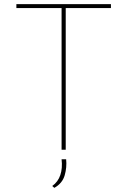

<svg xmlns="http://www.w3.org/2000/svg" viewBox="-20 -722 615 926"><path d="M59 -702H515V-683H297V0H277V-683H59ZM242 184 232 175Q260 155 271 122Q282 89 277 46H299Q303 85 292 123.5Q281 162 242 184Z"/></svg>

Font: Synthetic Thin
Style: Regular
Weight: 100
Designer: Santiago Orozco
Foundry: Typemade
Version: Version 2.000; ttfautohint (v1.8.4.7-5d5b)